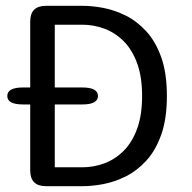

<svg xmlns="http://www.w3.org/2000/svg" viewBox="-20 -639 659 659"><path d="M59.2 -280.5Q5 -280.5 5 -309.5Q5 -338.8 59.2 -338.8H262.3Q316.3 -338.8 316.3 -309.5Q316.3 -280.5 262.3 -280.5ZM264.8 -619Q296.7 -619 335 -611.8Q373.3 -604.5 411.6 -585.5Q449.8 -566.5 481.9 -531.7Q514 -496.8 533.4 -442.5Q552.8 -388.2 552.8 -309.5Q552.8 -231.2 533.4 -176.7Q514 -122.2 481.9 -87.3Q449.8 -52.5 411.6 -33.5Q373.3 -14.5 335 -7.2Q296.7 0 264.8 0H137.5Q83.7 0 83.7 -54V-565.2Q83.7 -619 137.5 -619ZM262.8 -64.8Q300.8 -64.8 337.2 -78Q373.7 -91.2 403.2 -120.1Q432.7 -149 450.2 -195.8Q467.7 -242.7 467.7 -309.5Q467.7 -376.5 450.2 -423.2Q432.7 -470 403.2 -498.9Q373.7 -527.8 337.2 -541Q300.8 -554.2 262.8 -554.2H168V-64.8Z"/></svg>

Font: Sono ExtraLight
Style: Regular
Weight: 200
Designer: Tyler Finck
Foundry: Tyler Finck
Version: Version 2.112